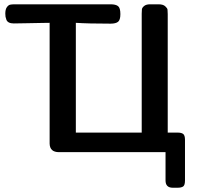

<svg xmlns="http://www.w3.org/2000/svg" viewBox="-20 -714 923 901"><path d="M4.9 -649.9Q4.9 -669.9 12 -679.9Q19 -689.9 27.1 -691.9Q35.2 -693.8 49.8 -693.8H499Q522.9 -693.8 533.9 -685.3Q544.9 -676.8 544.9 -647.9Q544.9 -620.1 533.9 -611.6Q522.9 -603 499 -603Q392.1 -603 335.9 -606.9V-91.8H645V-649.9Q645 -663.1 646 -670.7Q647 -678.2 656.5 -686Q666 -693.8 684.1 -693.8H724.1Q745.1 -693.8 755.1 -684.8Q765.1 -675.8 766.1 -668.9Q767.1 -662.1 767.1 -647.9V-91.8H813Q832 -91.8 840.1 -85Q848.1 -78.1 848.1 -58.1V132.8Q848.1 154.8 839.6 160.9Q831.1 167 813 167H791Q756.8 167 756.8 132.8V0H256.8Q213.9 0 212.9 -40V-606.9Q211.9 -606.9 179 -606.4Q146 -606 105.5 -605Q64.9 -604 44.9 -604Q30.8 -604 22 -608.4Q13.2 -612.8 10 -621.3Q6.8 -629.9 5.9 -635.5Q4.9 -641.1 4.9 -649.9Z"/></svg>

Font: CMU Sans Serif Demi Condensed
Style: DemiCondensed
Weight: 600
Width: 3
Version: Version 0.7.0